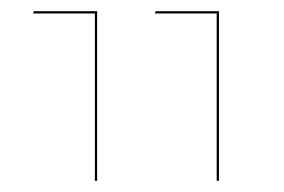

<svg xmlns="http://www.w3.org/2000/svg" viewBox="-20 -577 505 342"><path d="M366 -553H256L257 -557H370V-255H366ZM149 -553H39L40 -557H153V-255H149Z"/></svg>

Font: FiraGO Four
Style: Regular
Weight: 100
Designer: bBox Type
Foundry: bBox Type GmbH
Version: Version 1.001